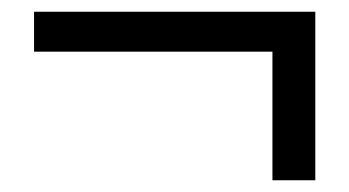

<svg xmlns="http://www.w3.org/2000/svg" viewBox="-20 -423 595 327"><path d="M444 -335H38V-403H517V-116H444Z"/></svg>

Font: KaiGen Gothic CN Regular
Style: Regular
Weight: 400
Designer: Ryoko NISHIZUKA  (kana & ideographs); Paul D. Hunt (Latin, Greek & Cyrillic); Wenlong ZHANG  (bopomofo); Sandoll Communi
Foundry: Adobe Systems Incorporated
Version: Version 1.002.20150501